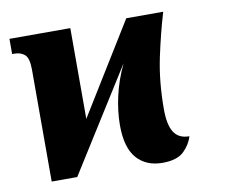

<svg xmlns="http://www.w3.org/2000/svg" viewBox="-65 -615 816 696"><g transform="rotate(-10 343.5 -266.5)"><path d="M480 3Q420 3 385.5 -36Q351 -75 351 -158Q351 -208 363.5 -264Q376 -320 403 -377L166 0H72V-412Q72 -454 57.5 -467Q43 -480 20 -480H11V-536H235V-202L441 -536H577Q555 -463 536.5 -376Q518 -289 518 -187Q518 -130 535.5 -102.5Q553 -75 592 -75Q584 -46 559 -21.5Q534 3 480 3Z"/></g></svg>

Font: Noto Serif ExtraCondensed Black
Style: Regular
Weight: 900
Width: 2
Designer: Monotype Design Team
Foundry: Monotype Imaging Inc.
Version: Version 2.015; ttfautohint (v1.8.4.7-5d5b)